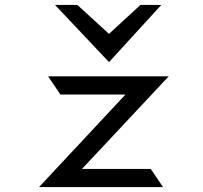

<svg xmlns="http://www.w3.org/2000/svg" viewBox="-20 -762 827 782"><path d="M424 -509 637 -742H552L424 -624L295 -742H204ZM594 -74H314L667 -451H176L226 -377H491L139 0H644Z"/></svg>

Font: Charger Monospace
Style: Regular
Weight: 400
Designer: Jasper
Foundry: Cannot Into Space Fonts
Version: Version 0.980